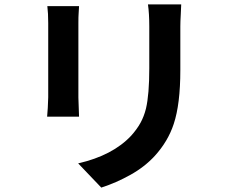

<svg xmlns="http://www.w3.org/2000/svg" viewBox="-20 -796 1040 872"><path d="M801 -731Q799 -697 799 -676V-478Q799 -323 769 -233Q743 -154 683 -88Q637 -38 572.5 -2Q508 34 440 56L335 -54Q492 -90 576 -180Q602 -209 618 -238Q634 -267 643 -303Q658 -367 658 -486V-676Q658 -734 652 -776H803ZM337 -733Q336 -721 336 -691V-655V-597V-527V-456V-395V-353Q336 -338 339 -266H194L197 -306Q199 -340 199 -354V-395V-457V-528V-597V-655V-691Q199 -736 195 -768H339Z"/></svg>

Font: Merged Yaku Han JP
Style: Bold
Weight: 700
Designer: Ryoko NISHIZUKA 西塚涼子 (kana, bopomofo & ideographs); Paul D. Hunt (Latin, Greek & Cyrillic); Sandoll Communications 산돌커뮤니
Foundry: Adobe
Version: Version 2.004